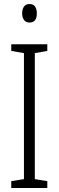

<svg xmlns="http://www.w3.org/2000/svg" viewBox="-20 -934 291 954"><path d="M215 0H36V-34L99 -44V-670L36 -681V-714H215V-681L153 -670V-44L215 -34ZM127 -914Q146 -914 154.5 -901Q163 -888 163 -868Q163 -822 127 -822Q109 -822 99.5 -834.5Q90 -847 90 -868Q90 -888 99 -901Q108 -914 127 -914Z"/></svg>

Font: Noto Sans Sinhala UI ExtraCondensed Light
Style: Regular
Weight: 300
Width: 2
Designer: Jelle Bosma - Monotype Design Team
Foundry: Monotype Imaging Inc.
Version: Version 2.006; ttfautohint (v1.8.4.7-5d5b)